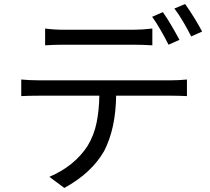

<svg xmlns="http://www.w3.org/2000/svg" viewBox="-20 -872 1040 949"><path d="M867 -675 813 -651Q797 -683 775 -721.5Q753 -760 732 -789L785 -812Q805 -784 827.5 -745.5Q850 -707 867 -675ZM640 -651H295Q246 -651 203 -648V-731Q246 -725 294 -725H640Q682 -725 733 -731V-648Q684 -651 640 -651ZM172 -475H826Q842 -475 863.5 -476Q885 -477 904 -479V-397Q887 -398 865.5 -398.5Q844 -399 826 -399H554Q552 -237 495 -126Q433 -17 298 57L224 2Q348 -51 413 -151Q445 -204 457.5 -266Q470 -328 471 -399H172Q126 -399 85 -397V-479Q126 -475 172 -475ZM842 -830 895 -852Q916 -823 940 -784Q964 -745 979 -716L925 -692Q908 -726 886 -763.5Q864 -801 842 -830Z"/></svg>

Font: Noto Sans CJK KR Regular (TTF)
Style: Regular
Weight: 400
Designer: Ryoko NISHIZUKA 西塚涼子 (kana & ideographs); Paul D. Hunt (Latin, Greek & Cyrillic); Wenlong ZHANG 张文龙 (bopomofo); Sandoll 
Foundry: Adobe Systems Incorporated
Version: Version 1.004;PS 1.004;hotconv 1.0.82;makeotf.lib2.5.63406